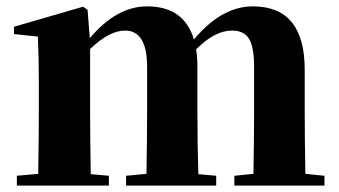

<svg xmlns="http://www.w3.org/2000/svg" viewBox="-20 -583 1065 603"><path d="M999 -31V0H716V-31L776 -37Q778 -153 778 -238V-373Q778 -437 761 -463Q745 -487 708 -487Q655 -487 596 -428Q600 -404 600 -370V-238Q600 -123 603 -36L659 -31V0H376V-31L440 -37Q442 -153 442 -238V-373Q442 -487 373 -487Q323 -487 263 -429V-238Q263 -154 265 -36L322 -31V0H33V-31L100 -37Q102 -155 102 -238V-321Q102 -395 99 -468L24 -476V-499L241 -562L255 -552L262 -463Q346 -563 442 -563Q558 -563 589 -459Q676 -563 774 -563Q937 -563 937 -364V-238Q937 -151 939 -37Z"/></svg>

Font: Source Han Serif SC Heavy
Style: Regular
Weight: 900
Designer: Ryoko NISHIZUKA  (kana & ideographs); Frank Grießhammer (Latin, Greek & Cyrillic); Wenlong ZHANG  (bopomofo); Sandoll Co
Foundry: Adobe Systems Incorporated
Version: Version 1.001 October 20, 2017